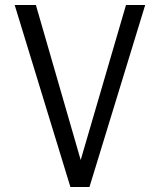

<svg xmlns="http://www.w3.org/2000/svg" viewBox="-20 -745 640 765"><path d="M38.5 -725H123L301.5 -107.5L482 -725H558.5L336.5 0H260.5Z"/></svg>

Font: JuliaMono Light
Style: Italic
Weight: 300
Italic angle: -9°
Monospace: yes
Designer: cormullion
Foundry: corm
Version: Version 0.054; ttfautohint (v1.8.4)